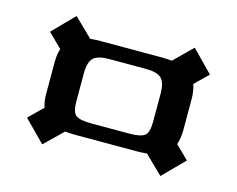

<svg xmlns="http://www.w3.org/2000/svg" viewBox="-78 -672 923 747"><g transform="rotate(15 383.0 -298.5)"><path d="M311 -168H459Q506 -168 522.5 -180Q539 -192 539 -236V-349Q539 -394 521.5 -411Q504 -428 459 -428H311Q265 -428 247.5 -411Q230 -394 230 -349V-236Q230 -192 246.5 -180Q263 -168 311 -168ZM661 -361V-236Q661 -202 652 -177L705 -125L621 -40L548 -111Q524 -109 508 -109H261Q244 -109 218 -111L145 -40L61 -125L117 -180Q109 -201 109 -236V-361Q109 -395 117 -416L61 -471L145 -557L219 -485Q243 -487 261 -487H508Q524 -487 548 -485L621 -557L705 -471L652 -419Q661 -393 661 -361Z"/></g></svg>

Font: Sarpanch
Style: Bold
Weight: 700
Designer: Manushi Parikh (Devanagari and Latin), Jyotish Sonowal (Devanagari)
Foundry: Indian Type Foundry
Version: Version 2.004;PS 1.0;hotconv 1.0.78;makeotf.lib2.5.61930; tt